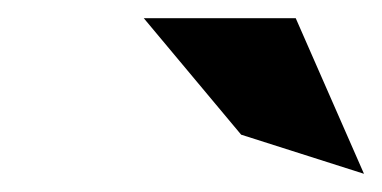

<svg xmlns="http://www.w3.org/2000/svg" viewBox="-20 -772 420 211"><path d="M138 -752 245 -624 380 -581 305 -752Z"/></svg>

Font: Charger Sport
Style: UltNrwObl
Weight: 1000
Designer: Jasper
Foundry: Cannot Into Space Fonts
Version: Version 1.1